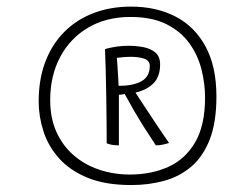

<svg xmlns="http://www.w3.org/2000/svg" viewBox="-20 -680 740 566"><path d="M367.5 -134.5Q289.5 -134.5 237 -156.5Q184.5 -178.5 153 -214.5Q121.5 -250.5 107.8 -294Q94 -337.5 94 -381Q94 -446.5 113.8 -498.2Q133.5 -550 169.8 -586.2Q206 -622.5 256 -641.5Q306 -660.5 366.5 -660.5Q441 -660.5 497.8 -631Q554.5 -601.5 586.2 -542.5Q618 -483.5 618 -395.5Q618 -319 598 -268.2Q578 -217.5 543.2 -188.2Q508.5 -159 463.2 -146.8Q418 -134.5 367.5 -134.5ZM363 -165.5Q425.5 -165.5 475.5 -187.8Q525.5 -210 555 -260Q584.5 -310 584.5 -392.5Q584.5 -433 574 -475Q563.5 -517 538.5 -552Q513.5 -587 471 -608.5Q428.5 -630 364.5 -630Q293.5 -630 240.2 -598.8Q187 -567.5 157.5 -512.2Q128 -457 128 -384.5Q128 -331.5 146.5 -290.8Q165 -250 197.5 -222Q230 -194 272.5 -179.8Q315 -165.5 363 -165.5ZM330.5 -251.5Q320.5 -251.5 312 -252.8Q303.5 -254 294.5 -257.5Q294.5 -281.5 294.2 -319.5Q294 -357.5 293.2 -399.2Q292.5 -441 291.5 -477.5Q290.5 -514 289.5 -535Q295 -537.5 315.2 -541.2Q335.5 -545 359 -545Q381.5 -545 402.8 -541Q424 -537 438 -525.2Q452 -513.5 452 -490Q452 -454.5 432.8 -434.8Q413.5 -415 379.5 -407Q388.5 -393 402.8 -371.2Q417 -349.5 432.2 -326.8Q447.5 -304 460 -285.2Q472.5 -266.5 478.5 -258.5Q472 -256.5 461.5 -254Q451 -251.5 439.5 -251.5Q422.5 -277 407.2 -301Q392 -325 377.2 -350.2Q362.5 -375.5 347.5 -403Q336.5 -400.5 330.5 -400.5Q330.5 -393 330.5 -373Q330.5 -353 330.5 -328.8Q330.5 -304.5 330.5 -283.2Q330.5 -262 330.5 -251.5ZM329.5 -427Q373.5 -427 397.5 -440.8Q421.5 -454.5 421.5 -485.5Q421.5 -502 404.5 -507.2Q387.5 -512.5 367 -512.5Q354.5 -512.5 343 -511.5Q331.5 -510.5 324.5 -509.5Q325 -505.5 326.2 -487Q327.5 -468.5 328.5 -450Q329.5 -431.5 329.5 -427Z"/></svg>

Font: Grandstander Thin Thin
Style: Regular
Weight: 250
Version: Version 1.200